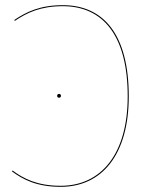

<svg xmlns="http://www.w3.org/2000/svg" viewBox="-20 -710 600 739"><path d="M221.6 -690.1C133.9 -690.1 81.4 -664.3 34.9 -633L37 -629.6C83.6 -660.9 135.6 -686.2 221.6 -686.2C375.6 -686.2 471.5 -574.5 471.5 -339.1C471.5 -115.8 368.4 5.1 213.6 5.1C123.2 5.1 70.4 -22.6 28.2 -53.8L25.9 -50.4C68.2 -19 121.6 9.1 213.6 9.1C371.8 9.1 475.6 -113.8 475.6 -339.1C475.6 -577 378.9 -690.1 221.6 -690.1ZM207.3 -348.6C202.4 -348.6 199.9 -344.9 199.9 -341.2C199.9 -337.5 202.4 -333.8 207.3 -333.8C212.2 -333.9 214.7 -337.5 214.7 -341.2C214.7 -344.9 212.2 -348.6 207.3 -348.6Z"/></svg>

Font: Fira Sans Four
Style: Regular
Weight: 100
Designer: Carrois Corporate & Edenspiekermann AG
Foundry: Carrois Corporate GbR & Edenspiekermann AG
Version: Version 4.203;PS 004.203;hotconv 1.0.88;makeotf.lib2.5.64775